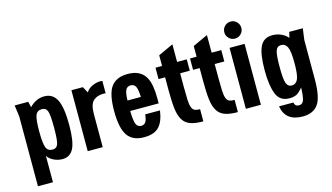

<svg xmlns="http://www.w3.org/2000/svg" viewBox="-102 -1112 2858 1654"><g transform="rotate(-15 1326.5 -284.5)"><path d="M61.4 181H195.2V-54.8Q211.2 -27.8 248.3 -8.9Q285.4 10 327.4 10Q396.2 10 427.3 -52.3Q458.4 -114.6 458.4 -261Q458.4 -415.4 424.1 -484.4Q389.8 -553.4 312.8 -553.4Q276.4 -553.4 243.6 -538.5Q210.8 -523.6 180.8 -492.6L168.8 -543.4H47.8L61.4 -441.8ZM194 -274.6Q194 -379 208.4 -415.5Q222.8 -452 264.8 -452Q302.4 -452 314.4 -417.7Q326.4 -383.4 326.4 -271.4Q326.4 -160 314.4 -125.7Q302.4 -91.4 264.8 -91.4Q223.6 -91.4 208.8 -128.8Q194 -166.2 194 -274.6Z M553.8 0H687.6V-295Q687.6 -382.2 721.9 -412.7Q756.2 -443.2 808.8 -443.2Q814.4 -443.2 820.4 -443Q826.4 -442.8 832 -441.6V-552.2Q792.6 -558 749.4 -540.6Q706.2 -523.2 685.6 -488.6L656.2 -543.4H553.8Z M1056.4 -91.4Q1024.2 -91.4 1011.4 -122Q998.6 -152.6 996.8 -239.6H1250.8V-287.4Q1250.8 -347.4 1242.2 -396.4Q1233.6 -445.4 1212 -480.3Q1190.4 -515.2 1152.5 -534.3Q1114.6 -553.4 1056.8 -553.4Q955.8 -553.4 909.3 -490.3Q862.8 -427.2 862.8 -275.2Q862.8 -121.8 908.5 -55.9Q954.2 10 1055.2 10Q1145.2 10 1188.7 -35.1Q1232.2 -80.2 1246 -178.2H1114.2Q1109.4 -129 1095.4 -110.2Q1081.4 -91.4 1056.4 -91.4ZM1057.6 -452Q1086.2 -452 1100.1 -428.3Q1114 -404.6 1116.8 -332.8H997.6Q999.6 -403.2 1013.3 -427.6Q1027 -452 1057.6 -452Z M1303.8 -543.4V-442H1362.4V-321.8Q1362.4 -224.4 1370.2 -160.7Q1378 -97 1401.7 -59Q1425.4 -21 1468.6 -5.6Q1511.8 9.8 1582.4 9.8V-98.8Q1551.8 -98.8 1534.6 -106.8Q1517.4 -114.8 1508.8 -138.9Q1500.2 -163 1498.3 -206.5Q1496.4 -250 1496.4 -321V-442H1582.4V-543.4H1496.4V-700.4L1362.4 -638.6V-543.4Z M1611.8 -543.4V-442H1670.4V-321.8Q1670.4 -224.4 1678.2 -160.7Q1686 -97 1709.7 -59Q1733.4 -21 1776.6 -5.6Q1819.8 9.8 1890.4 9.8V-98.8Q1859.8 -98.8 1842.6 -106.8Q1825.4 -114.8 1816.8 -138.9Q1808.2 -163 1806.3 -206.5Q1804.4 -250 1804.4 -321V-442H1890.4V-543.4H1804.4V-700.4L1670.4 -638.6V-543.4Z M2098.2 0V-543.4H1964.2V0ZM1955.2 -684.2Q1955.2 -652.6 1977.5 -630.4Q1999.8 -608.2 2031.2 -608.2Q2062.6 -608.2 2084.8 -630.4Q2107 -652.6 2107 -684.2Q2107 -715.6 2084.8 -737.9Q2062.6 -760.2 2031.2 -760.2Q1999.8 -760.2 1977.5 -737.9Q1955.2 -715.6 1955.2 -684.2Z M2422.4 191Q2515.2 191 2559.5 130.2Q2603.8 69.4 2603.8 -93.4V-441.8L2617.4 -543.4H2496.4L2484.4 -492.6Q2462.4 -520.4 2425.6 -536.9Q2388.8 -553.4 2347 -553.4Q2269.4 -553.4 2237.8 -487.9Q2206.2 -422.4 2206.2 -277.8Q2206.2 -142.4 2236.3 -66.2Q2266.4 10 2351.6 10Q2406.4 10 2434.8 -15.7Q2463.2 -41.4 2471.2 -54.6Q2469.6 23.4 2458.1 56.5Q2446.6 89.6 2415.6 89.6Q2397.8 89.6 2387.7 81.5Q2377.6 73.4 2372.8 53.6H2245.4Q2257.2 123.8 2301.9 157.4Q2346.6 191 2422.4 191ZM2399.8 -452Q2435 -452 2453 -416.3Q2471 -380.6 2471 -272.2Q2471 -163.8 2453 -127.6Q2435 -91.4 2399.8 -91.4Q2364.4 -91.4 2351.3 -128.1Q2338.2 -164.8 2338.2 -275.8Q2338.2 -378.2 2350.4 -415.1Q2362.6 -452 2399.8 -452Z"/></g></svg>

Font: Secuela Light
Style: Regular
Weight: 300
Designer: Fernando Haro
Foundry: deFharo
Version: Version 1.708